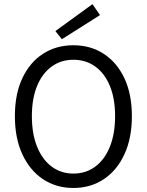

<svg xmlns="http://www.w3.org/2000/svg" viewBox="-20 -912 722 944"><path d="M340.8 12.2Q256.3 12.2 191.4 -31Q126.5 -74.2 89.8 -153.6Q53.2 -232.9 53.2 -340.8Q53.2 -449.2 89.8 -527.3Q126.5 -605.5 191.4 -647.5Q256.3 -689.5 340.8 -689.5Q425.3 -689.5 490.2 -647.2Q555.2 -605 591.8 -526.9Q628.4 -448.7 628.4 -340.8Q628.4 -232.9 591.8 -153.6Q555.2 -74.2 490.2 -31Q425.3 12.2 340.8 12.2ZM340.8 -58.6Q402.8 -58.6 449 -93.3Q495.1 -127.9 520.5 -191.4Q545.9 -254.9 545.9 -340.8Q545.9 -426.8 520.5 -488.8Q495.1 -550.8 449 -584.5Q402.8 -618.2 340.8 -618.2Q279.8 -618.2 233.6 -584.5Q187.5 -550.8 162.1 -488.8Q136.7 -426.8 136.7 -340.8Q136.7 -254.9 162.1 -191.4Q187.5 -127.9 233.6 -93.3Q279.8 -58.6 340.8 -58.6ZM284.2 -719.2 252.4 -759.3 434.6 -891.6 471.7 -837.9Z"/></svg>

Font: Akatab
Style: Regular
Weight: 400
Designer: SIL Global
Foundry: SIL Global
Version: Version 4.100